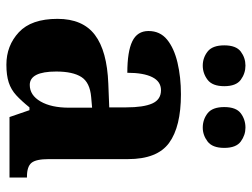

<svg xmlns="http://www.w3.org/2000/svg" viewBox="-116 -682 807 616"><g transform="rotate(90 288.0 -373.5)"><path d="M187 10Q126 10 83 -30Q40 -70 40 -154Q40 -235 91.5 -274Q143 -313 248 -317L324 -320V-374Q324 -430 311.5 -458Q299 -486 269 -486Q241 -486 227 -458Q213 -430 213 -378Q145 -378 112 -394Q79 -410 79 -446Q79 -483 106.5 -505.5Q134 -528 180.5 -539Q227 -550 282 -550Q386 -550 438 -512Q490 -474 490 -380V-126Q490 -85 502 -70.5Q514 -56 546 -56H549V0H355L333 -64H324Q303 -38 285 -21.5Q267 -5 244 2.5Q221 10 187 10ZM252 -65Q285 -65 305 -99.5Q325 -134 325 -191V-265L291 -262Q244 -258 226.5 -230.5Q209 -203 209 -150Q209 -65 252 -65ZM389 -620Q363 -620 343 -635.5Q323 -651 323 -689Q323 -727 343 -742Q363 -757 389 -757Q413 -757 433.5 -742Q454 -727 454 -689Q454 -651 433.5 -635.5Q413 -620 389 -620ZM190 -620Q165 -620 145 -635.5Q125 -651 125 -689Q125 -727 145 -742Q165 -757 190 -757Q215 -757 235.5 -742Q256 -727 256 -689Q256 -651 235.5 -635.5Q215 -620 190 -620Z"/></g></svg>

Font: Noto Serif SemiCondensed ExtraBold
Style: Regular
Weight: 800
Width: 4
Designer: Monotype Design Team
Foundry: Monotype Imaging Inc.
Version: Version 2.015